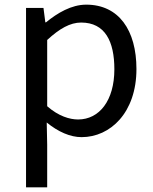

<svg xmlns="http://www.w3.org/2000/svg" viewBox="-20 -577 660 826"><path d="M167 -543H92V229H183V45L181 -50C230 -10 282 13 331 13C455 13 567 -93 567 -280C567 -447 491 -557 351 -557C287 -557 227 -521 178 -481H175ZM316 -63C280 -63 232 -77 183 -120V-405C236 -454 282 -480 329 -480C432 -480 472 -399 472 -279C472 -144 407 -63 316 -63Z"/></svg>

Font: Spoqa Han Sans Neo
Style: Regular
Weight: 400
Designer: [Spoqa Han Sans Neo] Dong-huui Kim ___ Younghwa Kang ___ Yujin Lee ___ [Noto Sans] Ryoko NISHIZUKA ____ (kana & ideograp
Foundry: Spoqa (http://www.spoqa-han-sans.com)
Version: Version 1.100;hotconv 1.0.109;makeotfexe 2.5.65596